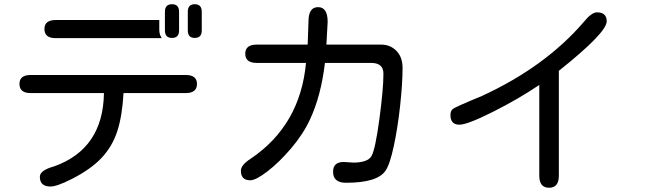

<svg xmlns="http://www.w3.org/2000/svg" viewBox="-20 -804 3040 901"><path d="M787.1 -784.2Q820.3 -784.2 820.3 -749V-661.1Q820.3 -626 787.1 -626Q753.9 -626 753.9 -661.1V-749Q753.9 -784.2 787.1 -784.2ZM893.6 -784.2Q926.8 -784.2 926.8 -749V-661.1Q926.8 -626 893.6 -626Q861.3 -626 861.3 -661.1V-749Q861.3 -784.2 893.6 -784.2ZM739.3 -625H241.2Q188.5 -625 188.5 -668Q188.5 -710 241.2 -710H727.5V-661.1Q728.5 -639.6 739.3 -625ZM316.4 36.1Q247.1 71.3 216.8 71.3Q167 71.3 167 25.4Q167 -4.9 234.4 -23.4Q463.9 -105.5 467.8 -367.2H124Q71.3 -367.2 71.3 -410.2Q71.3 -452.1 124 -452.1H851.6Q904.3 -452.1 904.3 -410.2Q904.3 -367.2 851.6 -367.2H559.6Q553.7 -259.8 530.3 -188Q506.8 -116.2 456.1 -62.5Q405.3 -8.8 316.4 36.1Z M1472.7 -770.5Q1517.6 -770.5 1517.6 -701.2L1511.7 -594.7H1768.6Q1811.5 -594.7 1840.3 -565.4Q1869.1 -536.1 1869.1 -485.4Q1869.1 -414.1 1857.9 -310.1Q1846.7 -206.1 1828.1 -119.1Q1809.6 -32.2 1789.1 -2.9Q1751 53.7 1603.5 53.7Q1543 53.7 1543 2Q1543 -43.9 1592.8 -43.9L1637.7 -41Q1706.1 -41 1723.6 -72.3Q1741.2 -103.5 1760.3 -244.6Q1779.3 -385.7 1779.3 -458Q1779.3 -508.8 1721.7 -508.8H1504.9Q1486.3 -353.5 1434.6 -243.2Q1402.3 -173.8 1346.2 -107.9Q1290 -42 1235.4 0Q1180.7 42 1154.3 42Q1110.4 42 1110.4 -2.9Q1110.4 -30.3 1158.2 -60.5Q1388.7 -216.8 1416 -508.8H1184.6Q1130.9 -508.8 1130.9 -551.8Q1130.9 -594.7 1184.6 -594.7H1423.8L1427.7 -704.1Q1427.7 -770.5 1472.7 -770.5Z M2556.6 77.1Q2510.7 77.1 2510.7 20.5V-405.3Q2412.1 -338.9 2292.5 -278.8Q2172.9 -218.8 2135.7 -218.8Q2093.8 -218.8 2093.8 -264.6Q2093.8 -283.2 2104.5 -292Q2115.2 -301.8 2241.2 -353.5Q2538.1 -490.2 2718.8 -700.2Q2755.9 -746.1 2781.2 -746.1Q2827.1 -746.1 2827.1 -704.1Q2827.1 -650.4 2602.5 -471.7V20.5Q2602.5 77.1 2556.6 77.1Z"/></svg>

Font: jf-openhuninn-1.1
Style: Regular
Weight: 400
Designer: [Kosugi Maru]
      Designed by Motoya company      

      [Varela Round]
      Joe Prince(Latin component); Avraham Co
Foundry: justfont CO.,LTD.
Version: 1.1